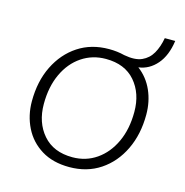

<svg xmlns="http://www.w3.org/2000/svg" viewBox="-95 -702 769 800"><g transform="rotate(15 289.5 -302.0)"><path d="M273 9Q202 9 152.5 -21.5Q103 -52 77.5 -103.5Q52 -155 52 -216Q52 -302 84.5 -368Q117 -434 174 -471.5Q231 -509 307 -509Q343 -509 374 -501Q422 -492 451 -505Q480 -518 496 -546Q512 -574 519 -613H564Q555 -548 522.5 -510.5Q490 -473 444 -467Q485 -436 506 -388.5Q527 -341 527 -285Q527 -200 495 -133.5Q463 -67 406 -29Q349 9 273 9ZM275 -34Q333 -34 378.5 -65.5Q424 -97 450 -153Q476 -209 476 -283Q476 -363 431.5 -414.5Q387 -466 305 -466Q247 -466 201 -435Q155 -404 129 -348Q103 -292 103 -218Q103 -138 148 -86Q193 -34 275 -34Z"/></g></svg>

Font: Work Sans Light
Style: Italic
Weight: 300
Italic angle: -13°
Designer: Wei Huang
Foundry: Wei Huang
Version: Version 2.010; ttfautohint (v1.8.3)